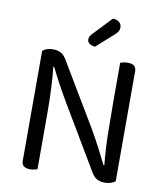

<svg xmlns="http://www.w3.org/2000/svg" viewBox="-90 -893 831 973"><g transform="rotate(10 325.5 -407.0)"><path d="M131 5Q87 5 87 -31V-596Q105 -614 141 -614Q165 -614 182 -604.5Q199 -595 213 -570L404 -250Q416 -229 429 -205.5Q442 -182 454 -158.5Q466 -135 476.5 -114.5Q487 -94 494 -80L498 -81Q490 -162 488.5 -244Q487 -326 487 -404V-606Q493 -608 503 -610.5Q513 -613 525 -613Q569 -613 569 -577V-11Q560 -3 546 1.5Q532 6 515 6Q491 6 474 -3.5Q457 -13 443 -38L253 -358Q241 -378 227.5 -402Q214 -426 201.5 -449Q189 -472 178.5 -493Q168 -514 161 -528L157 -527Q162 -479 165 -417.5Q168 -356 168 -301V-2Q163 0 152.5 2.5Q142 5 131 5ZM412 -820Q434 -819 445.5 -808.5Q457 -798 457 -784Q457 -770 451.5 -761Q446 -752 432 -740L347 -664Q328 -666 317.5 -674Q307 -682 307 -694Q307 -704 311 -711Q315 -718 321 -724Z"/></g></svg>

Font: Baloo Bhai 2
Style: Regular
Weight: 400
Designer: Supriya Tembe, Noopur Datye and Ek Type
Foundry: Ek Type
Version: Version 1.640;PS 1.000;hotconv 16.6.51;makeotf.lib2.5.65220;